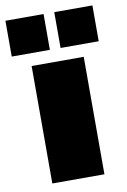

<svg xmlns="http://www.w3.org/2000/svg" viewBox="-130 -763 538 813"><g transform="rotate(-10 139.0 -356.5)"><path d="M28 0V-505H252V0ZM162 -559V-713H326V-559ZM-48 -559V-713H116V-559Z"/></g></svg>

Font: Titillium Web Black
Style: Regular
Weight: 900
Version: Version 1.002;PS 35.000;hotconv 1.0.70;makeotf.lib2.5.55311